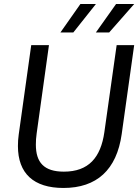

<svg xmlns="http://www.w3.org/2000/svg" viewBox="-20 -921 696 953"><path d="M295 12C460 12 559 -78 584 -255L646 -697H559L498 -265C480 -139 420 -69 297 -69C198 -69 158 -115 158 -203C158 -220 159 -239 162 -259L223 -697H135L73 -254C70 -234 69 -214 69 -196C69 -60 147 12 295 12ZM280 -760H344L456 -901H379ZM456 -760H522L646 -901H556Z"/></svg>

Font: HK Grotesk
Style: Italic
Weight: 400
Italic angle: -16°
Designer: Alfredo Marco Pradil
Foundry: Hanken Design Co.
Version: Version 3.001;FEAKit 1.0